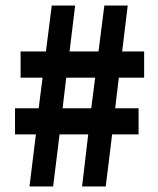

<svg xmlns="http://www.w3.org/2000/svg" viewBox="-20 -670 568 690"><path d="M109 -187 86 0H171L194 -187H297L275 0H360L383 -187H478V-281H394L407 -391H498V-485H419L439 -650H355L334 -485H230L250 -650H166L145 -485H54V-391H133L119 -281H34V-187ZM308 -281H205L218 -391H322Z"/></svg>

Font: Cambridge Sans Bold
Style: Regular
Weight: 700
Version: Version 2.020;PS 002.020;hotconv 1.0.88;makeotf.lib2.5.64775